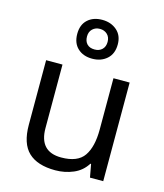

<svg xmlns="http://www.w3.org/2000/svg" viewBox="-121 -907 860 1008"><g transform="rotate(15 309.0 -403.5)"><path d="M533 -536V0H461L448 -71H444Q418 -29 372 -9.5Q326 10 274 10Q177 10 128 -36.5Q79 -83 79 -185V-536H168V-191Q168 -63 287 -63Q376 -63 410.5 -113Q445 -163 445 -257V-536ZM310 -606Q261 -606 231 -634Q201 -662 201 -712Q201 -762 231 -789.5Q261 -817 310 -817Q357 -817 389 -789.5Q421 -762 421 -713Q421 -662 389.5 -634Q358 -606 310 -606ZM310 -656Q335 -656 350.5 -671Q366 -686 366 -712Q366 -738 350 -753Q334 -768 310 -768Q286 -768 270 -753Q254 -738 254 -712Q254 -686 268.5 -671Q283 -656 310 -656Z"/></g></svg>

Font: Noto IKEA Latin
Style: Regular
Weight: 400
Designer: Monotype Design Team
Foundry: Monotype Imaging Inc.
Version: Version 1.0